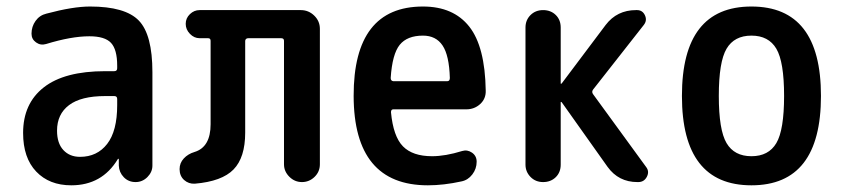

<svg xmlns="http://www.w3.org/2000/svg" viewBox="-20 -550 2540 580"><path d="M297.9 -259.8Q224.6 -259.8 188.5 -232.4Q152.3 -205.1 152.3 -155.3Q152.3 -117.2 171.4 -96.7Q190.4 -76.2 221.7 -76.2Q273.4 -76.2 303.7 -115.2Q334 -154.3 334 -232.4V-251Q334 -259.8 325.2 -259.8ZM195.3 9.8Q128.9 9.8 89.4 -31.7Q49.8 -73.2 49.8 -148.4Q49.8 -237.3 112.3 -286.1Q174.8 -335 297.9 -335H325.2Q334 -335 334 -343.8V-351.6Q334 -400.4 315.4 -420.4Q296.9 -440.4 250 -440.4Q195.3 -440.4 119.1 -417Q102.5 -412.1 88.9 -421.9Q75.2 -431.6 75.2 -448.2Q75.2 -469.7 87.4 -486.8Q99.6 -503.9 120.1 -508.8Q200.2 -530.3 252 -530.3Q358.4 -530.3 399.4 -487.8Q440.4 -445.3 440.4 -332V-49.8Q440.4 -30.3 425.3 -15.1Q410.2 0 389.6 0Q368.2 0 354 -14.6Q339.8 -29.3 338.9 -49.8V-69.3Q338.9 -70.3 337.9 -70.3Q335.9 -70.3 335.9 -69.3Q288.1 9.8 195.3 9.8Z M568.4 4.9Q549.8 5.9 536.1 -6.3Q522.5 -18.6 522.5 -39.1Q522.5 -57.6 535.2 -71.3Q547.9 -85 567.4 -90.8Q616.2 -105.5 616.2 -174.8V-426.8Q616.2 -434.6 608.4 -434.6H583Q566.4 -434.6 553.7 -447.8Q541 -460.9 541 -478Q541 -495.1 553.7 -507.3Q566.4 -519.5 583 -519.5H888.7Q912.1 -519.5 929.2 -502.9Q946.3 -486.3 946.3 -462.9V-53.7Q946.3 -31.2 930.2 -15.6Q914.1 0 892.1 0Q870.1 0 854 -16.1Q837.9 -32.2 837.9 -53.7V-426.8Q837.9 -434.6 829.1 -434.6H730.5Q721.7 -434.6 720.7 -426.8V-149.4Q720.7 -74.2 685.5 -38.1Q650.4 -2 568.4 4.9Z M1257.8 -442.4Q1210 -442.4 1187.5 -414.6Q1165 -386.7 1160.2 -314.5Q1160.2 -305.7 1168 -304.7H1331.1Q1338.9 -304.7 1338.9 -314.5Q1336.9 -382.8 1316.9 -412.6Q1296.9 -442.4 1257.8 -442.4ZM1272.5 9.8Q1048.8 9.8 1048.3 -260.3Q1047.9 -530.3 1257.8 -530.3Q1349.6 -530.3 1397.5 -469.7Q1445.3 -409.2 1447.3 -276.4Q1448.2 -252 1430.7 -235.8Q1413.1 -219.7 1388.7 -219.7H1168Q1161.1 -219.7 1161.1 -210.9Q1168 -137.7 1197.3 -107.9Q1226.6 -78.1 1285.2 -78.1Q1325.2 -78.1 1376 -93.8Q1391.6 -98.6 1405.8 -88.9Q1419.9 -79.1 1419.9 -61.5Q1419.9 -40 1406.7 -22.9Q1393.6 -5.9 1374 -2Q1320.3 9.8 1272.5 9.8Z M1567.4 -52.7V-466.8Q1567.4 -489.3 1582.5 -504.4Q1597.7 -519.5 1620.6 -519.5Q1643.6 -519.5 1658.7 -504.9Q1673.8 -490.2 1673.8 -466.8V-297.9Q1673.8 -296.9 1674.8 -296.9L1676.8 -297.9L1809.6 -474.6Q1843.8 -519.5 1901.4 -519.5H1904.3Q1920.9 -519.5 1928.2 -503.9Q1935.5 -488.3 1924.8 -474.6L1771.5 -279.3Q1766.6 -272.5 1771.5 -265.6L1931.6 -45.9Q1942.4 -32.2 1934.1 -16.1Q1925.8 0 1908.2 0H1905.3Q1848.6 0 1815.4 -45.9L1676.8 -241.2Q1675.8 -242.2 1674.8 -242.2Q1673.8 -242.2 1673.8 -241.2V-52.7Q1673.8 -29.3 1658.7 -14.6Q1643.6 0 1620.6 0Q1597.7 0 1582.5 -15.6Q1567.4 -31.2 1567.4 -52.7Z M2325.2 -402.8Q2301.8 -442.4 2250 -442.4Q2198.2 -442.4 2174.8 -402.8Q2151.4 -363.3 2151.4 -260.3Q2151.4 -157.2 2174.8 -117.7Q2198.2 -78.1 2250 -78.1Q2301.8 -78.1 2325.2 -117.7Q2348.6 -157.2 2348.6 -260.3Q2348.6 -363.3 2325.2 -402.8ZM2460 -260.3Q2460 9.8 2250 9.8Q2040 9.8 2040 -260.3Q2040 -530.3 2250 -530.3Q2460 -530.3 2460 -260.3Z"/></svg>

Font: Rounded Mgen+ 2m medium
Style: Regular
Weight: 500
Designer: [Source Han Sans]
Ryoko NISHIZUKA  (kana & ideographs); Paul D. Hunt (Latin, Greek & Cyrillic); Wenlong ZHANG  (bopomofo
Version: Version 1.059.20150602